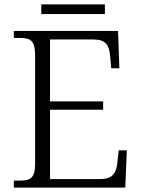

<svg xmlns="http://www.w3.org/2000/svg" viewBox="-20 -855 646 875"><path d="M168 -791H458V-835H168ZM43 0H551L558 -170H521L515 -115C510 -66 494 -39 436 -39H208V-355H450V-393H208V-675H407C463 -675 478 -648 482 -599L487 -544H524L518 -714H43V-682H70C117 -682 140 -672 140 -603V-109C140 -41 117 -32 70 -32H43Z"/></svg>

Font: Noto Serif Ethiopic Light
Style: Regular
Weight: 300
Designer: Monotype Design Team
Foundry: Monotype Imaging Inc.
Version: Version 2.102